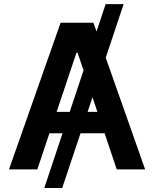

<svg xmlns="http://www.w3.org/2000/svg" viewBox="-20 -840 764 952"><path d="M504.3 -554 699.6 0H558.9L498.6 -179.3H379.3L288.4 92.3H199.6L290.1 -179.3H225.1L165.1 0H24.5L280.5 -727.3H443.2L458.5 -683.6L503.9 -819.6H593ZM394.2 -490.8 364.7 -578.1H359L260.7 -285.2H325.6ZM414.4 -285.2H463.1L438.6 -357.6Z"/></svg>

Font: Interop SemBd
Style: Regular
Weight: 600
Designer: Rasmus Andersson, Google, Jang Haemin
Foundry: jhaemin
Version: Version 1.008